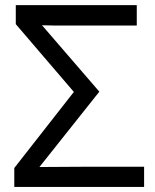

<svg xmlns="http://www.w3.org/2000/svg" viewBox="-20 -734 610 754"><path d="M36.1 0V-74.2L270 -373L42 -639.2V-713.9H517.1V-633.8H191.9L145 -634.8L370.1 -374L134.8 -78.1L297.9 -79.1H545.9V0Z"/></svg>

Font: NotoSans
Style: Regular
Weight: 400
Designer: Monotype Design team
Foundry: Monotype Imaging Inc.
Version: Version 1.04; ttfautohint (v1.4.1)